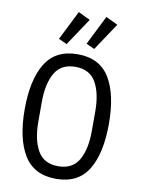

<svg xmlns="http://www.w3.org/2000/svg" viewBox="-102 -1016 804 1096"><g transform="rotate(10 300.0 -468.0)"><path d="M300 12Q173 12 114.5 -83Q56 -178 56 -349Q56 -520 114.5 -615Q173 -710 300 -710Q428 -710 486 -615Q544 -520 544 -349Q544 -178 486 -83Q428 12 300 12ZM300 -61Q383 -61 419 -124Q455 -187 455 -292V-406Q455 -511 419 -574Q383 -637 300 -637Q217 -637 181 -574Q145 -511 145 -406V-292Q145 -187 181 -124Q217 -61 300 -61ZM227 -756 179 -778 264 -948 333 -915ZM387 -756 339 -778 424 -948 493 -915Z"/></g></svg>

Font: Lilex Nerd Font
Style: Regular
Weight: 400
Designer: Mike Abbink, Paul van der Laan, Pieter van Rosmalen, Mikhael Khrustik
Foundry: Mikhael Khrustik
Version: Version 2.400; ttfautohint (v1.8.4.7-5d5b);Nerd Fonts 3.3.0